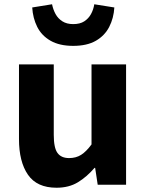

<svg xmlns="http://www.w3.org/2000/svg" viewBox="-20 -866 686 900"><path d="M245 14Q153 14 111 -47Q69 -108 69 -214V-564H232V-234Q232 -173 249.5 -149Q267 -125 304 -125Q336 -125 360 -140Q384 -155 409 -189V-564H571V0H438L426 -79H423Q387 -37 345 -11.5Q303 14 245 14ZM323 -651Q259 -651 217 -675Q175 -699 154.5 -740Q134 -781 131 -831L224 -846Q229 -821 240.5 -800Q252 -779 272.5 -766Q293 -753 323 -753Q355 -753 375 -766Q395 -779 406.5 -800Q418 -821 422 -846L516 -831Q513 -781 492 -740Q471 -699 429.5 -675Q388 -651 323 -651Z"/></svg>

Font: Noto Sans SC ExtraBold
Style: Regular
Weight: 800
Designer: Ryoko NISHIZUKA 西塚涼子 (kana, bopomofo & ideographs); Paul D. Hunt (Latin, Greek & Cyrillic); Sandoll Communications 산돌커뮤니
Foundry: Adobe
Version: Version 2.004-H2;hotconv 1.0.118;makeotfexe 2.5.65603